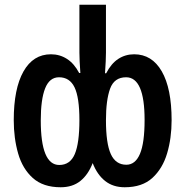

<svg xmlns="http://www.w3.org/2000/svg" viewBox="-20 -780 782 810"><path d="M236 10Q162 10 118.5 -29Q75 -68 56.5 -132.5Q38 -197 38 -273Q38 -406 79 -478.5Q120 -551 195 -551Q232 -551 262.5 -531.5Q293 -512 314 -472H319Q317 -500 316 -521Q315 -542 315 -558V-760H427V-558Q427 -542 426 -520.5Q425 -499 423 -471H428Q449 -512 479 -531.5Q509 -551 546 -551Q621 -551 662.5 -479Q704 -407 704 -273Q704 -197 685 -133Q666 -69 623 -29.5Q580 10 506 10Q457 10 423.5 -16.5Q390 -43 371 -92Q352 -43 319 -16.5Q286 10 236 10ZM230 -84Q276 -84 295.5 -130Q315 -176 315 -273Q315 -369 294.5 -411.5Q274 -454 229 -454Q189 -454 170.5 -407.5Q152 -361 152 -272Q152 -84 230 -84ZM513 -85Q551 -85 570.5 -131Q590 -177 590 -274Q590 -454 512 -454Q462 -454 444.5 -406Q427 -358 427 -273Q427 -175 447.5 -130Q468 -85 513 -85Z"/></svg>

Font: Noto Sans ExtraCondensed SemiBold
Style: Regular
Weight: 600
Width: 2
Designer: Monotype Design Team
Foundry: Monotype Imaging Inc.
Version: Version 2.013; ttfautohint (v1.8.4.7-5d5b)